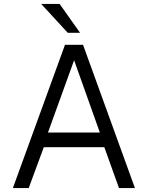

<svg xmlns="http://www.w3.org/2000/svg" viewBox="-20 -949 746 969"><path d="M45 0 308 -723H399L661 0H580.5L506.5 -206H201L125 0ZM222 -280H484L354 -645ZM281 -929H188L322 -783.5H384Z"/></svg>

Font: Public Sans Thin Light
Style: Regular
Weight: 300
Version: Version 1.007